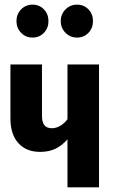

<svg xmlns="http://www.w3.org/2000/svg" viewBox="-20 -808 498 828"><path d="M407 -530V0H271V-207Q247 -180 219 -166.5Q191 -153 153 -153Q93 -153 59 -191Q25 -229 25 -297V-530H161V-309Q161 -281 171.5 -268Q182 -255 203 -255Q222 -255 240 -265.5Q258 -276 271 -294V-530ZM189 -717Q189 -687 169.5 -666.5Q150 -646 120 -646Q91 -646 71 -666.5Q51 -687 51 -717Q51 -747 71 -767.5Q91 -788 120 -788Q150 -788 169.5 -767.5Q189 -747 189 -717ZM381 -717Q381 -687 361.5 -666.5Q342 -646 312 -646Q283 -646 262.5 -666.5Q242 -687 242 -717Q242 -747 262.5 -767.5Q283 -788 312 -788Q342 -788 361.5 -767.5Q381 -747 381 -717Z"/></svg>

Font: Fira Sans Compressed SemiBold
Style: Regular
Weight: 600
Width: 1
Designer: bBox Type GmbH & Carrois Corporate GbR & Edenspiekermann AG
Foundry: bBox Type GmbH & Carrois Corporate GbR & Edenspiekermann AG
Version: Version 4.301